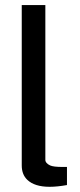

<svg xmlns="http://www.w3.org/2000/svg" viewBox="-20 -719 311 746"><path d="M240.2 -70.3V0Q202.1 6.8 172.9 6.8Q114.3 6.8 85.9 -20.5Q64.5 -41 64.5 -76.2V-699.2H156.2V-97.7Q156.2 -85 174.8 -76.2Q187.5 -70.3 223.6 -70.3Q226.6 -70.3 231.9 -70.3Q237.3 -70.3 240.2 -70.3Z"/></svg>

Font: Druckschrift BY WOK
Style: Medium
Weight: 400
Version: Version 001.000